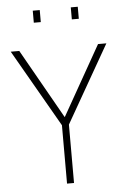

<svg xmlns="http://www.w3.org/2000/svg" viewBox="-60 -943 647 986"><g transform="rotate(-5 263.5 -450.0)"><path d="M281 0H245V-301L16 -700H60L263 -341L466 -700H509L281 -301ZM183 -838H147V-900H183ZM379 -838H343V-900H379Z"/></g></svg>

Font: Storia Sans Thin
Style: Regular
Weight: 100
Designer: Accademia di Belle Arti di Urbino and others
Foundry: Accademia di Belle Arti di Urbino and others.
Version: Version 60.001;May 25, 2020;FontCreator 12.0.0.2522 64-bit